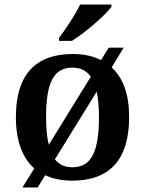

<svg xmlns="http://www.w3.org/2000/svg" viewBox="-20 -786 639 846"><path d="M240 -619V-606H297C356 -642 446 -721 471 -756V-766H333C312 -721 269 -657 240 -619ZM131 -44 79 40H146L179 -14C213 2 253 10 298 10C463 10 549 -82 549 -270C549 -371 522 -443 472 -489L525 -576H459L425 -521C391 -539 349 -548 301 -548C136 -548 50 -457 50 -270C50 -165 79 -90 131 -44ZM380 -448 195 -148C187 -180 183 -221 183 -270C183 -415 213 -488 299 -488C335 -488 361 -475 380 -448ZM300 -49C266 -49 241 -60 222 -84L406 -382C413 -351 416 -314 416 -270C416 -125 386 -49 300 -49Z"/></svg>

Font: Noto Serif SemiBold
Style: Regular
Weight: 600
Designer: Monotype Design Team
Foundry: Monotype Imaging Inc.
Version: Version 2.013